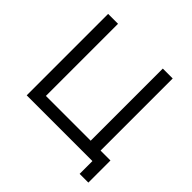

<svg xmlns="http://www.w3.org/2000/svg" viewBox="-203 -878 1167 1167"><g transform="rotate(45 380.0 -295.0)"><path d="M550 -80V-700H635V-80H720V110H645V0H80V-700H165V-80Z"/></g></svg>

Font: Jost
Style: Regular
Weight: 400
Version: Version 3.710